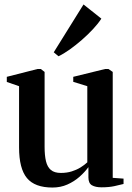

<svg xmlns="http://www.w3.org/2000/svg" viewBox="-20 -831 592 861"><path d="M435.5 9Q408 9 392.2 -0.2Q376.5 -9.5 376.5 -35.5V-81.5Q360.5 -59.5 336.5 -38.2Q312.5 -17 282 -3.5Q251.5 10 215.5 10Q136 10 100.8 -32.5Q65.5 -75 65.5 -170V-444.5L10.5 -463.5V-486.5L148 -521.5H163L180 -508.5V-172.5Q180 -134 186.2 -108Q192.5 -82 208.2 -68.8Q224 -55.5 253 -55.5Q280 -55.5 302 -62.5Q324 -69.5 341.2 -80.2Q358.5 -91 371.5 -103V-444.5L308.5 -464V-486.5L451 -521.5H466.5L485.5 -508.5V-33.5L534 -30V-6Q517 -1.5 492.5 3.8Q468 9 435.5 9ZM242 -579 221 -596.5 354.5 -811 434.5 -747.5Q420.5 -725.5 397.5 -700.8Q374.5 -676 347.2 -652.2Q320 -628.5 293 -609.2Q266 -590 243 -579Z"/></svg>

Font: Merriweather 120pt SemiBold
Style: Regular
Weight: 600
Version: Version 2.100